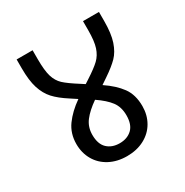

<svg xmlns="http://www.w3.org/2000/svg" viewBox="-155 -773 884 917"><g transform="rotate(-30 287.0 -315.0)"><path d="M388 -359 354 -336Q409 -299 439 -258Q469 -217 469 -154Q469 -105 446.5 -66Q424 -27 382.5 -5Q341 17 287 17Q233 17 191.5 -5Q150 -27 127.5 -66Q105 -105 105 -154Q105 -212 136.5 -255.5Q168 -299 221 -336L186 -359Q139 -389 113 -417.5Q87 -446 73.5 -488.5Q60 -531 60 -598V-647H148V-598Q148 -535 158 -502Q168 -469 190.5 -448Q213 -427 267 -393L287 -380L307 -393Q358 -426 381 -448Q404 -470 415 -503.5Q426 -537 426 -598V-647H514V-598Q514 -528 499.5 -485Q485 -442 459.5 -416Q434 -390 388 -359ZM381 -154Q381 -200 358 -230.5Q335 -261 288 -293Q242 -261 217.5 -229Q193 -197 193 -154Q193 -103 219 -78.5Q245 -54 287 -54Q329 -54 355 -78.5Q381 -103 381 -154Z"/></g></svg>

Font: Biryani
Style: Regular
Weight: 400
Designer: Dan Reynolds and Mathieu Reguer
Foundry: Dan Reynolds and Mathieu Reguer
Version: Version 1.004; ttfautohint (v1.1) -l 5 -r 5 -G 72 -x 0 -D la